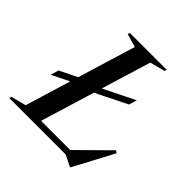

<svg xmlns="http://www.w3.org/2000/svg" viewBox="-219 -852 1031 1031"><g transform="rotate(45 296.0 -337.0)"><path d="M376 -670 172 0H-25L-21 -12.5L64.5 -35L258 -670.5L182 -692.5L186 -705H465.5L462 -692.5ZM394 -24 579 -207 592.5 -198 471 30.5H464.5L403.5 0H97L109 -34H437ZM468 -475.5 454.5 -430 236.5 -322 180 -313 44 -245.5 57.5 -291.5 193.5 -358.5 249.5 -367.5Z"/></g></svg>

Font: Newsreader 60pt Medium
Style: Italic
Weight: 500
Italic angle: -17°
Designer: Hugues Gentile
Foundry: Production Type
Version: Version 1.003